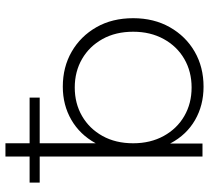

<svg xmlns="http://www.w3.org/2000/svg" viewBox="-52 -730 786 723"><g transform="rotate(-90 341.5 -369.0)"><path d="M376 4Q306 4 250.5 -28Q195 -60 163 -120Q131 -180 131 -261Q131 -344 163.5 -403Q196 -462 251.5 -494Q307 -526 376 -526Q450 -526 508 -492.5Q566 -459 600 -399.5Q634 -340 634 -261Q634 -183 600 -123Q566 -63 508 -29.5Q450 4 376 4ZM113 0V-742H163V-353L153 -262L162 -171V0ZM373 -41Q433 -41 480.5 -68.5Q528 -96 555.5 -146Q583 -196 583 -261Q583 -327 555.5 -376.5Q528 -426 480.5 -453.5Q433 -481 373 -481Q313 -481 265.5 -453.5Q218 -426 190.5 -376.5Q163 -327 163 -261Q163 -196 190.5 -146Q218 -96 265.5 -68.5Q313 -41 373 -41ZM15 -613V-651H335V-613Z"/></g></svg>

Font: Montserrat Thin Light
Style: Regular
Weight: 300
Version: Version 9.000